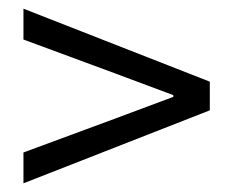

<svg xmlns="http://www.w3.org/2000/svg" viewBox="-20 -553 537 442"><path d="M34 -131V-202L245 -280L379 -330V-334L245 -384L34 -462V-533L463 -365V-299Z"/></svg>

Font: SourceSansPro
Style: Book
Weight: 400
Designer: Paul D. Hunt
Foundry: Adobe Systems Incorporated
Version: Version 2.021;PS 2.000;hotconv 1.0.86;makeotf.lib2.5.63406